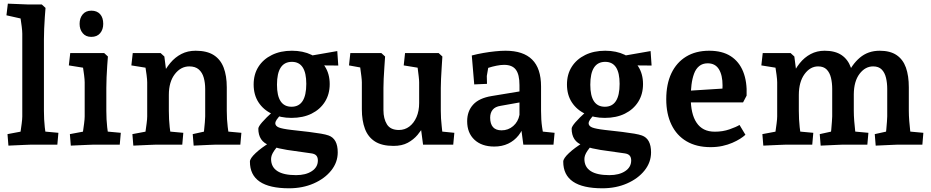

<svg xmlns="http://www.w3.org/2000/svg" viewBox="-20 -780 5019 1035"><path d="M25.4 5 20.4 -57 142.5 -80 84.1 -29Q86.7 -41.5 90.2 -65.3Q93.7 -89.1 96.9 -113.8Q100.1 -138.5 100.1 -152.5V-598.3Q100.1 -612.5 97 -637.5Q93.8 -662.5 89.7 -688.9Q85.5 -715.4 82.5 -733.5L141.3 -669.1L14.7 -697.5L22.3 -760.3L129.1 -756H205.1L225.4 -737.4Q223.7 -718.5 221.6 -687.9Q219.5 -657.3 218.1 -625.1Q216.8 -592.9 216.8 -568.3V-182.5Q216.8 -135.5 221.4 -94.3Q226 -53.2 229.6 -31.4L172.3 -75.4L294.8 -64.1L289.1 0H141.7Q134.9 0 114.6 1Q94.4 2 69.7 3Q45 4 25.4 5Z M361.7 5 356.7 -57 478.9 -80 420.5 -29Q423.1 -41.5 426.6 -65.3Q430.1 -89.1 433.3 -113.8Q436.5 -138.5 436.5 -152.5V-336.3Q436.5 -350.5 433.3 -375.5Q430.2 -400.5 426 -426.9Q421.9 -453.4 418.9 -471.5L477.6 -407.1L351.1 -427.4L358.6 -494H541.5L561.7 -475.4Q560.1 -456.5 558 -425.9Q555.8 -395.3 554.5 -363.1Q553.2 -330.9 553.2 -306.3V-182.5Q553.2 -135.8 557.8 -94.5Q562.4 -53.2 566 -31.4L508.6 -75.4L631.2 -64.1L625.5 0H478.1Q471.3 0 450.7 1Q430.1 2 405.7 3Q381.4 4 361.7 5ZM472.1 -581.2Q442.3 -581.2 425.7 -601.4Q409.1 -621.5 409.1 -651.4Q409.1 -682.4 425.7 -702.4Q442.3 -722.5 472.5 -722.5Q502.7 -722.5 519.6 -703.7Q536.5 -685 536.5 -651.3Q536.5 -620.9 519.8 -601Q503.1 -581.2 472.1 -581.2Z M698.7 5 693.7 -57 815.9 -80 757.5 -29Q760.1 -41.5 763.6 -65.3Q767.1 -89.1 770.3 -113.8Q773.5 -138.5 773.5 -152.5V-336.3Q773.5 -350.5 770.1 -376.5Q766.8 -402.5 762.5 -428.2Q758.2 -453.9 756.2 -465.2L814.6 -407.1L688.1 -427.4L695.6 -494H845.7L866 -475.4L887.6 -305.6L852.9 -370Q872.4 -409.9 898.1 -440.7Q923.8 -471.5 957.7 -489Q991.6 -506.5 1034.7 -506.5Q1095.5 -506.5 1132.2 -483Q1168.8 -459.6 1185.6 -415.6Q1202.5 -371.5 1202.5 -309.2V-182.5Q1202.5 -136.5 1207.5 -96.1Q1212.6 -55.6 1215.6 -35.6L1158.6 -75.4L1281.2 -64.1L1275.5 0H1136.6Q1128.8 0 1108.9 1Q1089 2 1065.9 3Q1042.8 4 1023.9 5L1018.9 -57L1130.4 -81.6L1074.9 -35.7Q1077.3 -50.8 1079.8 -74.2Q1082.4 -97.6 1084.2 -119.7Q1086.1 -141.8 1086.1 -152.5V-300.6Q1086.1 -333.2 1078.4 -360.9Q1070.7 -388.6 1051.9 -405.4Q1033 -422.1 1000.5 -422.1Q954.7 -422.1 922.5 -380.5Q890.2 -338.8 890.2 -268.6V-182.5Q890.2 -135.8 894.8 -94.5Q899.4 -53.2 903 -31.4L845.6 -75.4L968.2 -64.1L962.5 0H815.1Q808.3 0 787.7 1Q767.1 2 742.7 3Q718.4 4 698.7 5Z M1538.1 235Q1327.2 235 1327.2 91.3Q1327.2 74.1 1358.1 45.1Q1389 16.2 1435.5 -12.1L1482.1 2.7Q1467 19 1458 32.4Q1449 45.7 1445.1 56.5Q1441.3 67.4 1441.3 77.1Q1441.3 120.2 1475 142.1Q1508.6 164.1 1575.9 164.1Q1628.7 164.1 1661.1 142.5Q1693.5 121 1693.5 85.1Q1693.5 67.8 1685 58.5Q1676.5 49.1 1658 46.7L1528 28.2Q1503.5 24.2 1484.2 19.7Q1464.9 15.3 1434.3 4.4Q1402.2 -7.3 1387.4 -30Q1372.5 -52.8 1372.5 -86.5Q1372.5 -107.8 1453.7 -181L1498.2 -165.5Q1479.4 -147.4 1471.6 -135.1Q1463.9 -122.8 1463.9 -116.5Q1463.9 -100.9 1482.7 -93.1Q1501.5 -85.4 1551.3 -79.6Q1606.5 -73.7 1645.4 -68.9Q1684.3 -64.1 1710.5 -59.5Q1736.6 -55 1751.5 -49.6Q1800.6 -31.8 1800.6 41.2Q1800.6 95.1 1765.5 139Q1730.4 183 1670.8 209Q1611.3 235 1538.1 235ZM1551 -144.5Q1492.4 -144.5 1446.2 -166.2Q1400 -187.9 1373.6 -228.3Q1347.3 -268.6 1347.3 -324.5Q1347.3 -379.5 1373.2 -420.2Q1399.1 -460.8 1445.6 -483.6Q1492.1 -506.5 1553.5 -506.5Q1613.5 -506.5 1659.3 -484.4Q1705.2 -462.4 1731.2 -422.2Q1757.3 -382 1757.3 -326.7Q1757.3 -272.1 1731.4 -231.1Q1705.5 -190.1 1659.5 -167.3Q1613.5 -144.5 1551 -144.5ZM1551.6 -204.6Q1631.1 -204.6 1631.1 -328Q1631.1 -446.6 1553.5 -446.6Q1473.1 -446.6 1473.1 -323.3Q1473.1 -204.6 1551.6 -204.6ZM1803.5 -426.7 1711.3 -427.5 1640.4 -477.2 1798.1 -504.7Z M2101.2 6.5Q2038.8 6.5 2001.5 -17.2Q1964.1 -41 1947.4 -85.2Q1930.6 -129.5 1930.6 -191.1V-336.3Q1930.6 -347.8 1928 -369.1Q1925.4 -390.5 1921.9 -415.3Q1918.4 -440.1 1915.4 -460.9L1971.1 -407.4L1861.3 -427.4L1868.5 -494H2035.6L2055.9 -475.4Q2054.3 -449.9 2052 -417.5Q2049.6 -385 2048.3 -355.1Q2047 -325.3 2047 -306.3V-186.2Q2047 -140.3 2065.8 -109.8Q2084.6 -79.3 2130.5 -79.3Q2162.1 -79.3 2186.6 -97.8Q2211.1 -116.4 2225.3 -149Q2239.5 -181.7 2239.5 -224.5V-336.3Q2239.5 -347.2 2237.1 -368.2Q2234.8 -389.2 2231.5 -413.4Q2228.2 -437.5 2225.2 -457.7L2280.6 -407.1L2156.3 -427.4L2163.5 -494H2344.5L2364.7 -475.4Q2363.1 -449.9 2361 -417.5Q2358.8 -385 2357.5 -355.1Q2356.2 -325.3 2356.2 -306.3V-182.5Q2356.2 -141.5 2361 -100.6Q2365.8 -59.7 2369.5 -18.4L2313.1 -75.7L2429.2 -64.1L2423.2 0H2260.6L2243.5 -130.1L2267.5 -106.1Q2252.6 -78.8 2231 -53.1Q2209.4 -27.4 2178.1 -10.4Q2146.9 6.5 2101.2 6.5Z M2644.5 10Q2576.9 10 2537.6 -26.7Q2498.3 -63.5 2498.3 -126.5Q2498.3 -180.5 2530.5 -215.9Q2562.7 -251.4 2631 -262.4L2795.2 -289.5V-230.3L2678.6 -209.5Q2649.3 -205.1 2635.8 -188.4Q2622.3 -171.6 2622.3 -145.6Q2622.3 -112.1 2637.6 -94.7Q2653 -77.4 2683.9 -77.4Q2719.7 -77.4 2746.5 -100.5Q2773.3 -123.7 2780.3 -161V-321.1Q2780.3 -378.5 2760.7 -404.4Q2741.2 -430.4 2697.6 -430.4Q2678.5 -430.4 2655.8 -425.7Q2633.1 -421.1 2612.7 -414.4Q2592.4 -407.7 2581.4 -402.3L2620 -462.5L2604.2 -370.3L2605.2 -328L2536.4 -325L2523.2 -480.9Q2553.2 -488.9 2585.7 -494.5Q2618.3 -500.2 2649.2 -503.3Q2680.2 -506.5 2705.1 -506.5Q2800.5 -506.5 2848.5 -458.9Q2896.6 -411.4 2896.6 -313.7V-182.5Q2896.6 -133.6 2902.1 -95.7Q2907.6 -57.7 2911.6 -36.2L2855.7 -75.7L2969.6 -64.1L2963.6 0H2801.1L2784.3 -127L2808.6 -117.9Q2798.4 -79.7 2775.5 -50.5Q2752.5 -21.4 2719.5 -5.7Q2686.4 10 2644.5 10Z M3227.1 235Q3016.2 235 3016.2 91.3Q3016.2 74.1 3047.1 45.1Q3078 16.2 3124.5 -12.1L3171.1 2.7Q3156 19 3147 32.4Q3138 45.7 3134.1 56.5Q3130.3 67.4 3130.3 77.1Q3130.3 120.2 3164 142.1Q3197.6 164.1 3264.9 164.1Q3317.7 164.1 3350.1 142.5Q3382.5 121 3382.5 85.1Q3382.5 67.8 3374 58.5Q3365.5 49.1 3347 46.7L3217 28.2Q3192.5 24.2 3173.2 19.7Q3153.9 15.3 3123.3 4.4Q3091.2 -7.3 3076.4 -30Q3061.5 -52.8 3061.5 -86.5Q3061.5 -107.8 3142.7 -181L3187.2 -165.5Q3168.4 -147.4 3160.6 -135.1Q3152.9 -122.8 3152.9 -116.5Q3152.9 -100.9 3171.7 -93.1Q3190.5 -85.4 3240.3 -79.6Q3295.5 -73.7 3334.4 -68.9Q3373.3 -64.1 3399.5 -59.5Q3425.6 -55 3440.5 -49.6Q3489.6 -31.8 3489.6 41.2Q3489.6 95.1 3454.5 139Q3419.4 183 3359.8 209Q3300.3 235 3227.1 235ZM3240 -144.5Q3181.4 -144.5 3135.2 -166.2Q3089 -187.9 3062.6 -228.3Q3036.3 -268.6 3036.3 -324.5Q3036.3 -379.5 3062.2 -420.2Q3088.1 -460.8 3134.6 -483.6Q3181.1 -506.5 3242.5 -506.5Q3302.5 -506.5 3348.3 -484.4Q3394.2 -462.4 3420.2 -422.2Q3446.3 -382 3446.3 -326.7Q3446.3 -272.1 3420.4 -231.1Q3394.5 -190.1 3348.5 -167.3Q3302.5 -144.5 3240 -144.5ZM3240.6 -204.6Q3320.1 -204.6 3320.1 -328Q3320.1 -446.6 3242.5 -446.6Q3162.1 -446.6 3162.1 -323.3Q3162.1 -204.6 3240.6 -204.6ZM3492.5 -426.7 3400.3 -427.5 3329.4 -477.2 3487.1 -504.7Z M3810.3 13.2Q3734.6 13.2 3681.1 -18.2Q3627.5 -49.6 3599.5 -108Q3571.5 -166.3 3571.5 -245Q3571.5 -326.6 3599.2 -385Q3627 -443.3 3678.8 -474.9Q3730.6 -506.5 3803 -506.5Q3873.6 -506.5 3919.1 -477.1Q3964.5 -447.8 3986.2 -393.6Q4007.9 -339.4 4004.7 -264.4L3985.5 -227.9H3688.9L3689.5 -290.7L3926.4 -305.7L3868.3 -251Q3870.8 -268.5 3872.9 -285.1Q3875 -301.7 3875 -319.3Q3875 -374.8 3855.3 -406.8Q3835.6 -438.7 3794.9 -438.7Q3767.5 -438.7 3749.1 -423.7Q3730.8 -408.7 3721.3 -382.5Q3711.7 -356.3 3707.6 -323.3Q3703.5 -290.4 3703.5 -253.5Q3703.5 -210.3 3711.2 -176.4Q3718.9 -142.5 3735 -118.6Q3751 -94.6 3775.2 -82.4Q3799.5 -70.1 3833.5 -70.1Q3876.1 -70.1 3912.2 -82.7Q3948.4 -95.3 3966.5 -106.4L3998.3 -53.5Q3987.3 -43.1 3969.3 -31.7Q3951.4 -20.4 3927.6 -10.1Q3903.8 0.2 3874.5 6.7Q3845.1 13.2 3810.3 13.2Z M4700.5 5 4695.5 -57 4807 -81.6 4753.2 -42.6Q4755.5 -58.1 4757.6 -80.9Q4759.6 -103.6 4761.2 -124.1Q4762.7 -144.5 4762.7 -152.5V-300.6Q4762.7 -333.2 4756 -360.9Q4749.4 -388.6 4732.9 -405.4Q4716.4 -422.1 4686.9 -422.1Q4644.2 -422.1 4613.7 -382.2Q4583.2 -342.3 4582.5 -272.1L4544.1 -368.4Q4571 -431.8 4615.1 -469.1Q4659.3 -506.5 4721.9 -506.5Q4778.6 -506.5 4813.2 -483Q4847.8 -459.6 4863.5 -415.6Q4879.1 -371.5 4879.1 -309.2V-182.5Q4879.1 -157.5 4881.4 -128.1Q4883.7 -98.8 4886.5 -75.5Q4889.4 -52.2 4890.4 -44.5L4835.3 -75.4L4957.5 -64.1L4952.1 0H4813.3Q4808.3 0 4788.2 1Q4768.2 2 4743.8 3Q4719.5 4 4700.5 5ZM4094.7 5 4089.7 -57 4211.9 -80 4153.5 -29Q4156.1 -41.5 4159.6 -65.3Q4163.1 -89.1 4166.3 -113.8Q4169.5 -138.5 4169.5 -152.5V-336.3Q4169.5 -350.5 4166.1 -376.5Q4162.8 -402.5 4158.5 -428.2Q4154.2 -453.9 4152.2 -465.2L4210.6 -407.1L4084.1 -427.4L4091.6 -494H4241.7L4262 -475.4L4286.2 -288.3V-182.5Q4286.2 -135.8 4290.8 -94.5Q4295.4 -53.2 4299 -31.4L4241.6 -75.4L4364.2 -64.1L4358.5 0H4211.1Q4204.3 0 4183.7 1Q4163.1 2 4138.7 3Q4114.4 4 4094.7 5ZM4403.9 5 4398.9 -57 4510.4 -81.6 4456.5 -42.6Q4458.9 -58.1 4461 -80.9Q4463 -103.6 4464.5 -124.1Q4466.1 -144.5 4466.1 -152.5V-300.6Q4466.1 -333.2 4459.4 -360.9Q4452.7 -388.6 4436.2 -405.4Q4419.7 -422.1 4390.3 -422.1Q4347.5 -422.1 4317 -380.5Q4286.5 -338.8 4286.2 -268.6L4247.5 -364.9Q4265.2 -407 4290.7 -438.9Q4316.2 -470.7 4350 -488.6Q4383.8 -506.5 4425.3 -506.5Q4482 -506.5 4516.6 -483Q4551.2 -459.6 4566.8 -415.6Q4582.5 -371.5 4582.5 -309.2V-182.5Q4582.5 -157.5 4584.8 -128.1Q4587.1 -98.8 4589.9 -75.5Q4592.7 -52.2 4593.7 -44.5L4538.6 -75.4L4661.2 -64.1L4655.5 0H4516.6Q4511.6 0 4491.9 1Q4472.2 2 4447.5 3Q4422.8 4 4403.9 5Z"/></svg>

Font: Andada Pro
Style: Regular
Weight: 400
Designer: Carolina Giovagnoli
Foundry: Huerta Tipografica
Version: Version 3.003